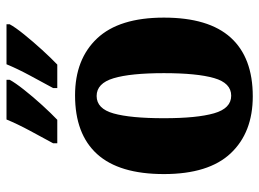

<svg xmlns="http://www.w3.org/2000/svg" viewBox="-126 -680 816 605"><g transform="rotate(-90 282.5 -378.0)"><path d="M281 10Q167 10 101.5 -59.5Q36 -129 36 -270Q36 -411 99 -480.5Q162 -550 284 -550Q398 -550 463.5 -480.5Q529 -411 529 -270Q529 -129 466 -59.5Q403 10 281 10ZM283 -58Q323 -58 338.5 -112Q354 -166 354 -270Q354 -375 338 -428.5Q322 -482 282 -482Q242 -482 227 -428.5Q212 -375 212 -270Q212 -166 227.5 -112Q243 -58 283 -58ZM307 -619Q325 -652 346.5 -692Q368 -732 382 -766H508V-756Q499 -739 476 -710.5Q453 -682 427 -653.5Q401 -625 381 -606H307ZM133 -619Q151 -652 172.5 -692Q194 -732 208 -766H333V-756Q324 -739 301.5 -710.5Q279 -682 253 -653.5Q227 -625 207 -606H133Z"/></g></svg>

Font: Noto Serif Thai Condensed Black
Style: Regular
Weight: 900
Width: 3
Designer: Monotype Design Team
Foundry: Monotype Imaging Inc.
Version: Version 2.002; ttfautohint (v1.8.4.7-5d5b)